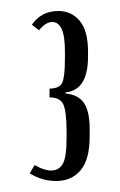

<svg xmlns="http://www.w3.org/2000/svg" viewBox="-20 -725 218 349"><path d="M38 -680Q55 -705 86 -705Q110 -705 125 -687Q140 -669 140 -631V-622Q140 -561 99 -557V-555Q122 -553 132.5 -538Q143 -523 143 -490V-477Q143 -435 126.5 -415.5Q110 -396 82 -396Q56 -396 34 -410L43 -425Q60 -415 73 -415Q87 -415 94 -427Q101 -439 101 -473V-485Q101 -523 95 -535.5Q89 -548 70 -548V-564Q88 -564 93 -574.5Q98 -585 98 -618V-631Q98 -660 92 -672.5Q86 -685 75 -685Q63 -685 51 -670Z"/></svg>

Font: Moniqa ExtBd Cond Paragraph
Style: Regular
Weight: 800
Width: 3
Designer: Rajesh Rajput
Foundry: Rajesh Rajput
Version: Version 1.000